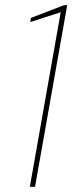

<svg xmlns="http://www.w3.org/2000/svg" viewBox="-20 -720 279 740"><path d="M95 0 214 -673 97 -635 99 -651 227 -700H239L115 0Z"/></svg>

Font: DM Sans 18pt Thin
Style: Italic
Weight: 250
Italic angle: -10°
Designer: Colophon Foundry, Jonny Pinhorn
Foundry: Colophon Foundry
Version: Version 4.004;gftools[0.9.30]